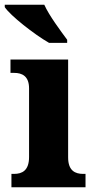

<svg xmlns="http://www.w3.org/2000/svg" viewBox="-35 -786 397 806"><path d="M171 -606H247V-619C219 -657 171 -721 151 -766H-15V-756C8 -721 108 -642 171 -606ZM13 0H324V-56H314C281 -56 251 -69 251 -125V-536H9V-480H25C57 -480 87 -467 87 -415V-127C87 -70 58 -56 24 -56H13Z"/></svg>

Font: Noto Serif Tamil SemiCondensed ExtraBold
Style: Regular
Weight: 800
Width: 4
Designer: Indian Type Foundry, Tom Grace, and the Monotype Design Team
Foundry: Monotype Imaging Inc.
Version: Version 2.004